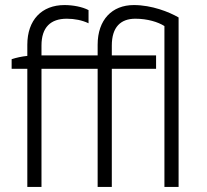

<svg xmlns="http://www.w3.org/2000/svg" viewBox="-20 -739 818 759"><path d="M88 0H144V-467H366V0H422V-467H597V-520H422V-559C422 -632 457 -665 515 -665C563 -665 605 -652 630 -636V0H686V-670C648 -692 580 -719 509 -719C423 -719 366 -661 366 -562V-520H144V-559C144 -631 180 -665 244 -665C275 -665 305 -659 330 -647V-699C306 -712 268 -719 235 -719C145 -719 88 -660 88 -562V-518C67 -516 44 -511 26 -505V-467H88Z"/></svg>

Font: Fixel Display Light
Style: Regular
Weight: 300
Designer: AlfaBravo + MacPaw
Foundry: Kyrylo Tkachov, Marchela Mozhyna, Serhii Makarenko, Maria Weinstein, Zakhar Kryvoshyya
Version: Version 1.211